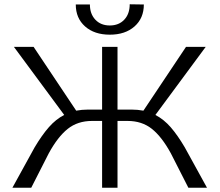

<svg xmlns="http://www.w3.org/2000/svg" viewBox="-20 -877 1026 897"><path d="M334 -856H400Q400 -812 425.5 -785Q451 -758 493 -758Q535 -758 560.5 -785Q586 -812 586 -857L652 -856Q652 -792 608.5 -753.5Q565 -715 493 -715Q421 -715 377.5 -753.5Q334 -792 334 -856ZM947 0H860L778 -161Q736 -238 689.5 -275Q643 -312 576 -312H529V0H457V-312H410Q343 -312 296.5 -275Q250 -238 208 -161L126 0H38L142 -189Q176 -246 208.5 -283Q241 -320 280 -340L45 -658H137L336 -360Q363 -365 390 -365H457V-658H529V-365H596Q623 -365 650 -360L849 -658H941L706 -340Q746 -319 778 -282Q810 -245 843 -189Z"/></svg>

Font: Ysabeau SC
Style: Regular
Weight: 400
Designer: Christian Thalmann (Catharsis Fonts)
Version: Version 0.003